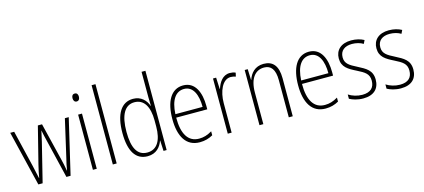

<svg xmlns="http://www.w3.org/2000/svg" viewBox="-59 -1264 3926 1778"><g transform="rotate(-15 1903.5 -375.0)"><path d="M318 -375 408 0H448L572 -529H535L452 -167C441 -123 436 -101 429 -56H427C421 -95 412 -136 402 -176L316 -529H276L188 -180C176 -133 167 -86 162 -56H160C152 -93 144 -131 133 -178L49 -529H11L139 0H180L273 -375C281 -408 288 -442 295 -474H296C302 -442 309 -410 318 -375Z M682 -726C659 -726 651 -709 651 -688C651 -667 661 -650 681 -650C702 -650 712 -666 712 -689C712 -709 704 -726 682 -726ZM699 -529H662V0H699Z M890 0V-760H853V0Z M1186 10C1269 10 1313 -44 1332 -100H1334L1339 0H1369V-760H1332V-517C1332 -491 1333 -463 1334 -433H1332C1314 -488 1267 -539 1190 -539C1078 -539 1014 -441 1014 -258C1014 -83 1072 10 1186 10ZM1191 -24C1095 -24 1053 -107 1053 -258C1053 -420 1102 -505 1194 -505C1285 -505 1332 -426 1332 -294V-236C1332 -104 1286 -24 1191 -24Z M1670 -539C1552 -539 1494 -427 1494 -263C1494 -98 1554 10 1686 10C1735 10 1775 -2 1812 -23V-61C1768 -35 1732 -24 1688 -24C1584 -24 1531 -110 1532 -267H1830V-300C1830 -428 1785 -539 1670 -539ZM1670 -505C1757 -505 1794 -415 1794 -300H1533C1540 -437 1591 -505 1670 -505Z M2117 -538C2048 -538 2011 -477 1993 -420H1990L1985 -529H1955V0H1992V-283C1992 -393 2036 -500 2116 -500C2134 -500 2151 -496 2164 -491L2172 -527C2155 -535 2136 -538 2117 -538Z M2441 -539C2358 -539 2313 -484 2294 -425H2292L2288 -529H2259V0H2296V-302C2296 -439 2354 -505 2437 -505C2502 -505 2540 -461 2540 -356V0H2578V-365C2578 -485 2529 -539 2441 -539Z M2876 -539C2758 -539 2700 -427 2700 -263C2700 -98 2760 10 2892 10C2941 10 2981 -2 3018 -23V-61C2974 -35 2938 -24 2894 -24C2790 -24 2737 -110 2738 -267H3036V-300C3036 -428 2991 -539 2876 -539ZM2876 -505C2963 -505 3000 -415 3000 -300H2739C2746 -437 2797 -505 2876 -505Z M3408 -130C3408 -220 3349 -249 3276 -287C3205 -323 3165 -346 3165 -407C3165 -471 3210 -505 3280 -505C3318 -505 3359 -495 3387 -477L3403 -510C3370 -528 3328 -539 3281 -539C3182 -539 3128 -484 3128 -407C3128 -323 3184 -292 3260 -254C3329 -219 3370 -196 3370 -130C3370 -64 3333 -25 3253 -25C3205 -25 3158 -40 3122 -63V-22C3151 -6 3197 10 3253 10C3356 10 3408 -44 3408 -130Z M3769 -130C3769 -220 3710 -249 3637 -287C3566 -323 3526 -346 3526 -407C3526 -471 3571 -505 3641 -505C3679 -505 3720 -495 3748 -477L3764 -510C3731 -528 3689 -539 3642 -539C3543 -539 3489 -484 3489 -407C3489 -323 3545 -292 3621 -254C3690 -219 3731 -196 3731 -130C3731 -64 3694 -25 3614 -25C3566 -25 3519 -40 3483 -63V-22C3512 -6 3558 10 3614 10C3717 10 3769 -44 3769 -130Z"/></g></svg>

Font: Noto Sans Gurmukhi Condensed ExtraLight
Style: Regular
Weight: 200
Width: 3
Designer: Jelle Bosma - Monotype Design Team
Foundry: Monotype Imaging Inc.
Version: Version 2.004